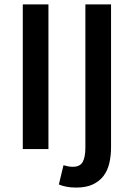

<svg xmlns="http://www.w3.org/2000/svg" viewBox="-20 -674 605 868"><path d="M83 0V-654H199V0ZM325 174Q299 174 279.5 170Q260 166 246 160L267 73Q277 76 287.5 78Q298 80 309 80Q342 80 354 58Q366 36 366 -7V-654H482V-8Q482 31 474 64.5Q466 98 447.5 122Q429 146 399 160Q369 174 325 174Z"/></svg>

Font: Giro Sans Semibold
Style: Regular
Weight: 600
Designer: Paul D. Hunt
Foundry: Adobe Systems Incorporated
Version: Version 1.000;PS 1.0;hotconv 1.0.88;makeotf.lib2.5.647800